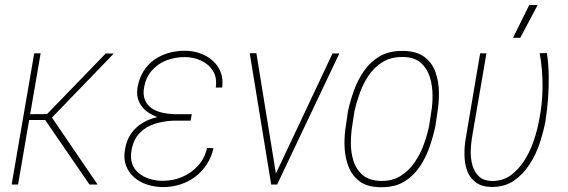

<svg xmlns="http://www.w3.org/2000/svg" viewBox="-20 -743 2288 773"><path d="M143.6 -528.3 52.7 0H26.9L117.7 -528.3ZM438 -527.3 179.7 -259.8H86.9L89.8 -283.2L169.4 -283.7L405.8 -527.8ZM340.3 0 160.6 -261.7 179.2 -284.2 373 0Z M678.7 -279.3H750.5L747.6 -257.3H681.2Q641.6 -256.3 605 -245.1Q568.4 -233.9 543.2 -208.5Q518.1 -183.1 509.8 -140.1Q503.9 -107.4 512.2 -84Q520.5 -60.5 539.3 -45.4Q558.1 -30.3 583.5 -22.5Q608.9 -14.6 636.7 -15.1Q677.2 -15.1 713.9 -30.8Q750.5 -46.4 777.3 -75.9Q804.2 -105.5 813.5 -147L839.4 -146.5Q831.5 -110.8 812.7 -81.8Q793.9 -52.7 767.1 -32.2Q740.2 -11.7 706.8 -0.7Q673.3 10.3 635.7 10.3Q601.6 9.8 571.5 -0.2Q541.5 -10.3 519.5 -29.5Q497.6 -48.8 487.1 -77.1Q476.6 -105.5 483.4 -141.6Q489.3 -178.7 507.6 -204.8Q525.9 -231 552.7 -247.3Q579.6 -263.7 612.1 -271.2Q644.5 -278.8 678.7 -279.3ZM748 -259.8H679.7Q651.9 -260.3 623.5 -268.6Q595.2 -276.9 573 -293Q550.8 -309.1 539.6 -333.7Q528.3 -358.4 533.7 -391.6Q540 -427.2 556.9 -454.8Q573.7 -482.4 599.1 -501Q624.5 -519.5 656.5 -529.1Q688.5 -538.6 724.1 -538.6Q756.8 -538.6 785.6 -528.3Q814.5 -518.1 836.2 -498.8Q857.9 -479.5 868.4 -452.4Q878.9 -425.3 874.5 -390.6H848.6Q854.5 -430.2 837.4 -457.5Q820.3 -484.9 789.6 -499Q758.8 -513.2 723.6 -513.2Q685.1 -513.2 650.9 -500.2Q616.7 -487.3 592.5 -460.4Q568.4 -433.6 560.5 -393.6Q554.7 -362.8 563.2 -341.6Q571.8 -320.3 590.1 -307.6Q608.4 -294.9 632.3 -289.6Q656.2 -284.2 682.6 -283.2H752Z M1083.5 -28.8 1318.8 -527.8H1346.2L1095.7 0H1072.3ZM1012.2 -528.8 1093.3 -28.8 1094.7 0H1071.8L985.4 -528.8Z M1373 -239.3 1380.9 -295.4Q1389.6 -335 1404.5 -377.2Q1419.4 -419.4 1444.6 -456.3Q1469.7 -493.2 1507.8 -515.9Q1545.9 -538.6 1602.1 -538.1Q1656.7 -537.6 1688.5 -513.9Q1720.2 -490.2 1733.4 -452.1Q1746.6 -414.1 1747.1 -371.6Q1747.6 -329.1 1741.2 -292L1732.9 -235.4Q1724.6 -196.3 1710 -153.1Q1695.3 -109.9 1670.4 -72.5Q1645.5 -35.2 1607.9 -12Q1570.3 11.2 1513.7 10.7Q1458 10.7 1426.5 -13.9Q1395 -38.6 1381.3 -77.1Q1367.7 -115.7 1366.9 -158.9Q1366.2 -202.1 1373 -239.3ZM1407.2 -295.9 1398.4 -238.8Q1393.1 -207.5 1392.6 -169.2Q1392.1 -130.9 1402.8 -95.9Q1413.6 -61 1440.4 -38.1Q1467.3 -15.1 1514.6 -14.6Q1560.1 -13.7 1593.3 -34.9Q1626.5 -56.2 1649.2 -89.1Q1671.9 -122.1 1686 -160.9Q1700.2 -199.7 1707.5 -235.4L1716.3 -292.5Q1721.7 -322.8 1721.4 -360.4Q1721.2 -397.9 1710.7 -432.4Q1700.2 -466.8 1674.3 -490Q1648.4 -513.2 1600.6 -513.7Q1553.2 -513.7 1519.5 -492.7Q1485.8 -471.7 1463.6 -438.2Q1441.4 -404.8 1428 -366.9Q1414.6 -329.1 1407.2 -295.9Z M1913.1 -528.3H1938.5L1879.9 -187.5Q1876 -163.1 1875.2 -133.5Q1874.5 -104 1882.3 -76.7Q1890.1 -49.3 1908.9 -32.2Q1927.7 -15.1 1960.4 -14.2Q2004.9 -14.2 2036.9 -37.8Q2068.8 -61.5 2091.8 -97.9Q2114.7 -134.3 2128.7 -175.8Q2142.6 -217.3 2149.4 -253.4Q2163.6 -321.3 2164.3 -391.4Q2165 -461.4 2152.8 -528.8L2182.1 -529.3Q2188.5 -482.9 2189.2 -437.3Q2189.9 -391.6 2186.5 -345.9Q2183.1 -300.3 2175.8 -253.9Q2168 -212.9 2153.1 -167.2Q2138.2 -121.6 2112.3 -81.5Q2086.4 -41.5 2049.6 -15.9Q2012.7 9.8 1960.4 9.8Q1918.9 9.3 1894.5 -9.5Q1870.1 -28.3 1860.1 -57.6Q1850.1 -86.9 1849.9 -121.6Q1849.6 -156.2 1855.5 -188ZM2045.4 -590.8 2110.8 -722.7H2144.5L2074.7 -590.8Z"/></svg>

Font: Roboto Condensed Thin
Style: Italic
Weight: 250
Italic angle: -12°
Designer: Christian Robertson
Foundry: Google
Version: Version 3.008; 2023